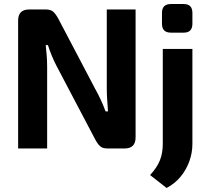

<svg xmlns="http://www.w3.org/2000/svg" viewBox="-20 -737 1039 953"><path d="M653 -690V-55Q653 0 598 0H514Q489 0 476.5 -11.5Q464 -23 452 -46L261 -409Q249 -432 237.5 -459.5Q226 -487 218 -513H207Q210 -487 212 -459Q214 -431 214 -405V0H70V-635Q70 -690 125 -690H208Q232 -690 244.5 -678.5Q257 -667 269 -645L454 -293Q467 -270 480 -242Q493 -214 504 -184H516Q514 -214 512 -242.5Q510 -271 510 -299V-690ZM935 -494V-23Q935 22 919.5 64.5Q904 107 875.5 141Q847 175 807 196L725 132Q760 94 774 58Q788 22 788 -23V-494ZM892 -717Q935 -717 935 -673V-619Q935 -575 892 -575H828Q784 -575 784 -619V-673Q784 -717 828 -717Z"/></svg>

Font: Exo 2
Style: Bold
Weight: 700
Designer: Natanael Gama
Foundry: Natanael Gama
Version: Version 2.010